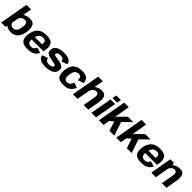

<svg xmlns="http://www.w3.org/2000/svg" viewBox="583 -2871 4962 4962"><g transform="rotate(45 3064.0 -390.0)"><path d="M-10 0H143.5L173.5 -86L296.5 -785H128ZM346 3.5Q466.5 3.5 537 -78.5Q607.5 -160.5 628 -301.5Q646.5 -436 609.2 -517Q572 -598 451.5 -598Q345.5 -598 258.8 -548.5Q172 -499 161.5 -439L222.5 -366.5Q231 -415.5 275.8 -449Q320.5 -482.5 372.5 -482.5Q429 -482.5 452.2 -445Q475.5 -407.5 457.5 -299Q439.5 -186.5 401.5 -148.8Q363.5 -111 307 -111Q255 -111 222 -144.5Q189 -178 198 -228L111 -154Q100 -94.5 169.8 -45.5Q239.5 3.5 346 3.5Z M947.5 5.5 967 -103Q903 -103 872.5 -143Q841.5 -182.5 861.5 -296.5Q881.5 -413 926.5 -452Q972 -490.5 1032.5 -490.5Q1094.5 -490.5 1123.5 -455Q1143 -424.5 1135 -348.5H855.5L837.5 -247H1285Q1292 -269.5 1296.5 -297Q1321 -437.5 1271 -518.5Q1220 -599 1051.5 -599Q888 -599 805.5 -519Q723.5 -440 698.5 -297Q675 -157 727.5 -75.5Q780 5.5 947.5 5.5ZM967 -103 947.5 5.5Q1037 5.5 1092 -12Q1146.5 -29 1190 -65Q1232.5 -100.5 1254 -159L1111 -201.5Q1095 -170 1076.5 -146Q1057 -123 1031.5 -112.5Q1004.5 -103 967 -103Z M1611 4.5Q1728.5 4.5 1818 -39Q1907.5 -82.5 1921 -177Q1934 -266 1881 -303.2Q1828 -340.5 1719.5 -356Q1641.5 -367 1595.8 -378.5Q1550 -390 1555.5 -426.5Q1559 -454.5 1589.5 -471Q1620 -487.5 1674.5 -487.5Q1732.5 -487.5 1766 -461.8Q1799.5 -436 1803 -391L1959.5 -444Q1953 -528 1883 -563Q1813 -598 1693.5 -598Q1574 -598 1488.2 -556.8Q1402.5 -515.5 1390 -427Q1377 -336.5 1428.5 -297.2Q1480 -258 1581.5 -243Q1664 -229 1711.8 -217.2Q1759.5 -205.5 1753.5 -168Q1749.5 -140 1717.2 -123Q1685 -106 1629 -106Q1565.5 -106 1531 -130.8Q1496.5 -155.5 1494 -206.5L1337 -153Q1346 -66 1419.8 -30.8Q1493.5 4.5 1611 4.5Z M2260 5.5Q2407 5.5 2475 -58.8Q2543 -123 2563 -188.5L2423.5 -242.5Q2408.5 -179.5 2370.5 -144.8Q2332.5 -110 2278.5 -110Q2225 -110 2199 -147.8Q2173 -185.5 2184.5 -285Q2197.5 -404 2242.2 -443Q2287 -482 2343.5 -482Q2397.5 -482 2423.2 -449Q2449 -416 2442 -347.5L2600.5 -399.5Q2602.5 -470 2555.5 -534Q2508.5 -598 2361.5 -598Q2193 -598 2109.2 -516.5Q2025.5 -435 2013 -277Q2002 -146 2048.5 -70.2Q2095 5.5 2260 5.5Z M2611 0H2779.5L2918.5 -785H2750ZM3003.5 0H3171.5L3228 -322Q3250.5 -448.5 3219 -523.2Q3187.5 -598 3072.5 -598Q2952 -598 2864.2 -521.8Q2776.5 -445.5 2762.5 -367L2837.5 -329.5Q2849.5 -397.5 2893.2 -440Q2937 -482.5 2989.5 -482.5Q3039.5 -482.5 3058 -447.5Q3076.5 -412.5 3059 -314Z M3287.5 0H3455.5L3560 -593H3391.5ZM3423 -771 3402.5 -653.5H3570.5L3591.5 -771Z M3561.5 0H3730L3760 -173.5L3862.5 -259L3946 0H4124.5L3998 -373.5L4222 -593H4025L3794 -361.5L3868 -785H3699.5Z M4195.5 0H4364L4394 -173.5L4496.5 -259L4580 0H4758.5L4632 -373.5L4856 -593H4659L4428 -361.5L4502 -785H4333.5Z M5099 5.5 5118.5 -103Q5054.5 -103 5024 -143Q4993 -182.5 5013 -296.5Q5033 -413 5078 -452Q5123.5 -490.5 5184 -490.5Q5246 -490.5 5275 -455Q5294.5 -424.5 5286.5 -348.5H5007L4989 -247H5436.5Q5443.5 -269.5 5448 -297Q5472.5 -437.5 5422.5 -518.5Q5371.5 -599 5203 -599Q5039.5 -599 4957 -519Q4875 -440 4850 -297Q4826.5 -157 4879 -75.5Q4931.5 5.5 5099 5.5ZM5118.5 -103 5099 5.5Q5188.5 5.5 5243.5 -12Q5298 -29 5341.5 -65Q5384 -100.5 5405.5 -159L5262.5 -201.5Q5246.5 -170 5228 -146Q5208.5 -123 5183 -112.5Q5156 -103 5118.5 -103Z M5475 0H5643L5729.5 -494L5710 -593H5580ZM5861 0H6029L6084.5 -316.5Q6107 -443.5 6076.2 -520.8Q6045.5 -598 5931 -598Q5810 -598 5722 -521.8Q5634 -445.5 5620 -367L5695 -329.5Q5707 -397.5 5751 -440Q5795 -482.5 5847.5 -482.5Q5897.5 -482.5 5915.8 -447.5Q5934 -412.5 5916.5 -314Z"/></g></svg>

Font: Anybody
Style: Bold Italic
Weight: 700
Italic angle: -10°
Designer: Tyler Finck
Foundry: Etcetera Type Company
Version: Version 1.113;gftools[0.9.25]